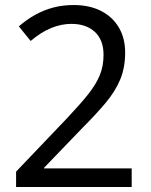

<svg xmlns="http://www.w3.org/2000/svg" viewBox="-20 -744 601 764"><path d="M249 -276Q299 -329 330.5 -368.5Q362 -408 377 -444.5Q392 -481 392 -526Q392 -585 357.5 -617Q323 -649 264 -649Q224 -649 183.5 -632.5Q143 -616 102 -581L55 -639Q86 -666 120 -685Q154 -704 192 -714Q230 -724 273 -724Q336 -724 382 -700.5Q428 -677 453 -634.5Q478 -592 478 -535Q478 -475 458.5 -428Q439 -381 401 -335.5Q363 -290 308 -235L155 -76V-74H504V0H44V-61Z"/></svg>

Font: Noto Sans Oriya
Style: Regular
Weight: 400
Designer: Amélie Bonet and Sol Matas
Foundry: Google LLC
Version: Version 2.006